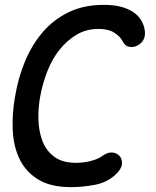

<svg xmlns="http://www.w3.org/2000/svg" viewBox="-20 -760 640 790"><path d="M42 -363Q55 -441 83.5 -509Q112 -577 156.5 -628.5Q201 -680 263 -710Q325 -740 406 -740Q449 -740 478.5 -732Q508 -724 528 -710.5Q548 -697 559 -679.5Q570 -662 574 -644Q580 -618 572 -600Q564 -582 546 -573Q530 -564 511.5 -567.5Q493 -571 483 -593Q473 -611 449.5 -626Q426 -641 385 -641Q335 -641 295.5 -617.5Q256 -594 225.5 -556Q195 -518 175.5 -468.5Q156 -419 146 -366Q137 -320 138 -271Q139 -222 154 -181.5Q169 -141 202.5 -115.5Q236 -90 293 -90Q308 -90 323.5 -92Q339 -94 353 -97.5Q367 -101 380 -106.5Q393 -112 402 -119Q423 -134 442 -132.5Q461 -131 473 -117Q484 -104 481.5 -83.5Q479 -63 455 -41Q420 -9 370 0.5Q320 10 272 10Q189 10 138 -21Q87 -52 61.5 -103.5Q36 -155 32.5 -222.5Q29 -290 42 -363Z"/></svg>

Font: Maple Mono Medium
Style: Italic
Weight: 500
Italic angle: -10°
Monospace: yes
Designer: subframe7536
Version: Version 7.000